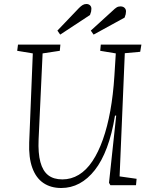

<svg xmlns="http://www.w3.org/2000/svg" viewBox="-20 -926 753 960"><path d="M578 -44 663 -32 660 0H532L525 -12L561 -348H555Q540 -256 514.5 -188Q489 -120 454 -75.5Q419 -31 377 -8.5Q335 14 286 14Q234 14 197 -11Q160 -36 141.5 -87Q123 -138 126 -214L144 -659L66 -672L70 -703H282L279 -672L193 -659L173 -229Q170 -160 182 -115.5Q194 -71 221 -50Q248 -29 292 -29Q336 -29 374 -52Q412 -75 442 -120Q472 -165 494.5 -228.5Q517 -292 531.5 -372Q546 -452 552 -547L559 -659L481 -672L484 -703H687L681 -667L604 -660ZM545 -874Q554 -883 562.5 -888.5Q571 -894 582 -894Q595 -894 602.5 -887Q610 -880 610 -869Q610 -862 608.5 -855Q607 -848 603 -838L448 -753L434 -773ZM375 -886Q385 -896 393.5 -901Q402 -906 412 -906Q423 -906 430 -899.5Q437 -893 437 -882Q437 -875 435.5 -868Q434 -861 430 -851L281 -753L267 -773Z"/></svg>

Font: Literata 18pt ExtraLight
Style: Italic
Weight: 250
Italic angle: -2°
Designer: Latin by Veronika Burian and Jose Scaglione. Greek by Irene Vlachou. Cyrillic by Vera Evstafieva
Foundry: TypeTogether
Version: Version 3.103;gftools[0.9.29]